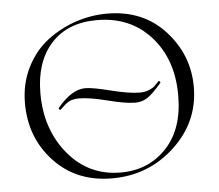

<svg xmlns="http://www.w3.org/2000/svg" viewBox="-48 -690 863 756"><g transform="rotate(-5 383.0 -312.0)"><path d="M366 12Q225 12 137 -82Q49 -176 49 -312Q49 -390 81 -453.5Q113 -517 164.5 -556Q216 -595 277 -615.5Q338 -636 401 -636Q543 -636 630 -541Q717 -446 717 -319Q717 -181 613.5 -84.5Q510 12 366 12ZM402 -8Q511 -8 582 -83Q653 -158 653 -291Q653 -434 572 -524Q491 -614 359 -614Q243 -614 178 -542Q113 -470 113 -346Q113 -203 194 -105.5Q275 -8 402 -8ZM504 -315Q524 -315 539.5 -321.5Q555 -328 562 -334.5Q569 -341 580 -353Q581 -354 583 -353.5Q585 -353 586.5 -350.5Q588 -348 587 -346Q552 -305 530.5 -291Q509 -277 483 -277Q444 -277 374 -295Q304 -313 262 -313Q252 -313 244 -311.5Q236 -310 231 -308.5Q226 -307 218.5 -302Q211 -297 209 -295.5Q207 -294 198 -285.5Q189 -277 187 -275Q186 -274 184 -275Q182 -276 180.5 -278Q179 -280 180 -282Q236 -351 291 -351Q319 -351 390.5 -333Q462 -315 504 -315Z"/></g></svg>

Font: t
Style: Regular
Weight: 300
Designer: Christian Thalmann (Catharsis Fonts)
Version: Version 1.000;PS 002.000;hotconv 1.0.88;makeotf.lib2.5.64775